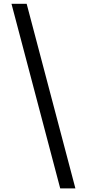

<svg xmlns="http://www.w3.org/2000/svg" viewBox="-20 -852 469 1037"><path d="M124 -831.5 387.2 165.5H305.2L42 -831.5Z"/></svg>

Font: NotoSans
Style: Regular
Weight: 400
Designer: Monotype Design team
Foundry: Monotype Imaging Inc.
Version: Version 1.04; ttfautohint (v1.4.1)